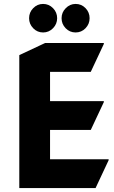

<svg xmlns="http://www.w3.org/2000/svg" viewBox="-20 -956 577 976"><path d="M293 -863.3Q293 -893.1 314 -914.1Q335 -936 364.5 -936Q394 -936 414.8 -914.6Q435.5 -893.1 435.5 -863.5Q435.5 -834 414.8 -812.5Q394 -791 364.3 -791Q334.5 -791 313.7 -812.5Q293 -834 293 -863.3ZM199.2 -791Q169.4 -791 148.7 -812.5Q127.9 -834 127.9 -863.3Q127.9 -893.1 148.4 -914.1Q169.4 -936 199 -936Q228.5 -936 249.5 -914.6Q270.5 -893.1 270.5 -863.5Q270.5 -834 249.5 -812.5Q228.5 -791 199.2 -791ZM78.1 0V-675.8L209 -737.3H507.8V-732.4L441.4 -590.8H234.4V-441.9H507.8V-437L441.4 -295.4H234.4V-146.5H532.2V-141.6L465.8 0Z"/></svg>

Font: Nova Round
Style: Bold
Weight: 700
Designer: Wojciech Kalinowski "wmk69" (wmk69@o2.pl)
Foundry: Wojciech Kalinowski "wmk69" (wmk69@o2.pl)
Version: Version 3.1.0; 2021-05-23